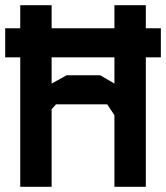

<svg xmlns="http://www.w3.org/2000/svg" viewBox="-20 -720 640 740"><path d="M58 -700H179V-398L237 -430H366L421 -398V-700H542V0H421V-276L393 -318H196L179 -299V0H58ZM600 -499H0V-611H600Z"/></svg>

Font: Kode Mono
Style: Bold
Weight: 700
Monospace: yes
Designer: Isa Ozler
Foundry: Kadena LLC
Version: Version 1.206;gftools[0.9.28]